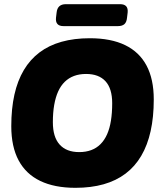

<svg xmlns="http://www.w3.org/2000/svg" viewBox="-20 -891 771 919"><path d="M341 8Q241 8 172.5 -25Q104 -58 69 -123.5Q34 -189 34 -287Q34 -371 49 -438Q64 -505 94 -555.5Q124 -606 169 -640Q214 -674 274.5 -691Q335 -708 410 -708Q511 -708 579 -675Q647 -642 681.5 -577Q716 -512 716 -415Q716 -331 701 -263.5Q686 -196 656 -145Q626 -94 581 -60Q536 -26 476 -9Q416 8 341 8ZM359 -163Q391 -163 416.5 -172.5Q442 -182 461 -201Q480 -220 492.5 -248Q505 -276 511 -313.5Q517 -351 517 -397Q517 -467 485 -502Q453 -537 392 -537Q360 -537 334.5 -527.5Q309 -518 290 -499.5Q271 -481 258.5 -453.5Q246 -426 239.5 -389Q233 -352 233 -306Q233 -235 265.5 -199Q298 -163 359 -163ZM284 -766Q244 -766 248 -806L251 -831Q255 -871 295 -871H555Q595 -871 591 -831L588 -806Q586 -785 575.5 -775.5Q565 -766 544 -766Z"/></svg>

Font: Asap Black
Style: Italic
Weight: 900
Italic angle: -6°
Designer: Pablo Cosgaya
Foundry: Omnibus-Type
Version: Version 3.001